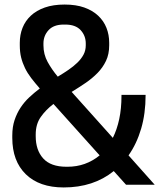

<svg xmlns="http://www.w3.org/2000/svg" viewBox="-20 -812 711 844"><path d="M260 12Q153 12 93.5 -46Q34 -104 34 -206V-216Q34 -254 44 -284Q54 -314 70.5 -339Q87 -364 109 -384.5Q131 -405 155 -423Q134 -447 117.5 -468.5Q101 -490 90 -512.5Q79 -535 73 -559Q67 -583 67 -613V-624Q67 -659 79 -689.5Q91 -720 115.5 -743Q140 -766 177 -779Q214 -792 264 -792Q314 -792 350.5 -779Q387 -766 411.5 -743Q436 -720 448 -689.5Q460 -659 460 -624V-613Q460 -574 446 -544.5Q432 -515 408.5 -491Q385 -467 355.5 -447Q326 -427 295 -408L476 -206Q494 -242 504 -288Q514 -334 514 -391V-395H620V-393Q620 -313 600.5 -246.5Q581 -180 545 -129L660 0H534L480 -60Q391 12 260 12ZM277 -79Q357 -79 418 -129L215 -355Q181 -329 159 -297.5Q137 -266 137 -221V-213Q137 -152 170 -115.5Q203 -79 272 -79ZM171 -613Q171 -573 189.5 -539.5Q208 -506 234 -475Q259 -490 281 -505Q303 -520 320 -536.5Q337 -553 347 -571.5Q357 -590 357 -613V-621Q357 -655 334.5 -679.5Q312 -704 267 -704H260Q216 -704 193.5 -679.5Q171 -655 171 -621Z"/></svg>

Font: Cooper Hewitt
Style: Regular
Weight: 707
Designer: Village Type and Design LLC
Foundry: Cooper Hewitt Smithsonian Design Museum
Version: 1.000